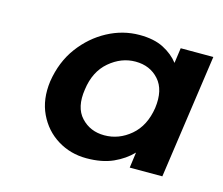

<svg xmlns="http://www.w3.org/2000/svg" viewBox="-63 -791 607 523"><g transform="rotate(15 240.5 -529.0)"><path d="M218 -348Q173 -348 136.5 -370.5Q100 -393 81 -433Q62 -473 69 -525Q78 -582 108.5 -623Q139 -664 182 -687Q225 -710 272 -710Q313 -710 340 -696Q367 -682 383 -661L389 -704H481L431 -354H339L345 -398Q324 -376 293 -362Q262 -348 218 -348ZM249 -421Q290 -421 323 -449Q356 -477 364 -529Q371 -581 346 -609Q321 -637 280 -637Q240 -637 206.5 -608.5Q173 -580 166 -528Q158 -476 183.5 -448.5Q209 -421 249 -421Z"/></g></svg>

Font: Host Grotesk SemiBold
Style: Italic
Weight: 600
Italic angle: -8°
Designer: Doğukan Karapınar based on Poppins by Indian Type Foundry, Jonny Pinhorn
Foundry: Element Type
Version: Version 1.001; ttfautohint (v1.8.4.7-5d5b)